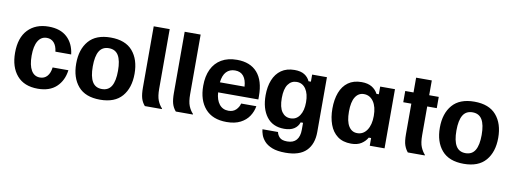

<svg xmlns="http://www.w3.org/2000/svg" viewBox="-65 -1043 4270 1598"><g transform="rotate(10 2070.0 -244.0)"><path d="M265.8 12.5Q150 12.5 89.2 -58.3Q28.3 -129.2 28.3 -250Q28.3 -377.5 92.9 -445Q157.5 -512.5 267.5 -512.5Q366.7 -512.5 423.3 -460Q480 -407.5 490.8 -316.7H357.5Q351.7 -365.8 328.3 -391.7Q305 -417.5 268.3 -417.5Q220 -417.5 194.2 -374.2Q168.3 -330.8 168.3 -250Q168.3 -169.2 193.8 -125.8Q219.2 -82.5 267.5 -82.5Q305 -82.5 328.3 -108.8Q351.7 -135 357.5 -183.3H490.8Q479.2 -94.2 422.1 -40.8Q365 12.5 265.8 12.5Z M791.7 12.5Q667.5 12.5 606.3 -58.8Q545 -130 545 -250Q545 -370 606.3 -441.2Q667.5 -512.5 791.7 -512.5Q915.8 -512.5 977.1 -441.2Q1038.3 -370 1038.3 -250Q1038.3 -130 977.1 -58.8Q915.8 12.5 791.7 12.5ZM791.7 -77.5Q846.7 -77.5 872.5 -120.8Q898.3 -164.2 898.3 -250Q898.3 -336.7 872.5 -379.6Q846.7 -422.5 791.7 -422.5Q736.7 -422.5 710.8 -379.6Q685 -336.7 685 -250Q685 -164.2 710.8 -120.8Q736.7 -77.5 791.7 -77.5Z M1313.3 0H1169.2Q1145.8 -26.7 1136.2 -60.4Q1126.7 -94.2 1126.7 -149.2V-666.7H1261.7V-163.3Q1261.7 -100 1275.8 -64.6Q1290 -29.2 1313.3 -5Z M1575 0H1430.8Q1407.5 -26.7 1397.9 -60.4Q1388.3 -94.2 1388.3 -149.2V-666.7H1523.3V-163.3Q1523.3 -100 1537.5 -64.6Q1551.7 -29.2 1575 -5Z M1860.8 12.5Q1742.5 12.5 1680.4 -58.3Q1618.3 -129.2 1618.3 -250.8Q1618.3 -332.5 1646.2 -390.8Q1674.2 -449.2 1727.9 -480.8Q1781.7 -512.5 1859.2 -512.5Q1970.8 -512.5 2030.4 -445Q2090 -377.5 2090 -246.7V-218.3H1750Q1754.2 -155 1782.9 -118.8Q1811.7 -82.5 1860.8 -82.5Q1900 -82.5 1923.8 -105.8Q1947.5 -129.2 1955 -160H2083.3Q2075.8 -114.2 2050 -75Q2024.2 -35.8 1977.5 -11.7Q1930.8 12.5 1860.8 12.5ZM1750 -303.3H1958.3Q1955 -360 1930 -391.2Q1905 -422.5 1858.3 -422.5Q1812.5 -422.5 1784.6 -392.9Q1756.7 -363.3 1750 -303.3Z M2388.3 179.2Q2318.3 179.2 2275.4 162.1Q2232.5 145 2209.6 119.2Q2186.7 93.3 2177.5 66.7Q2168.3 40 2166.7 20H2298.3Q2302.5 44.2 2321.7 64.2Q2340.8 84.2 2386.7 84.2Q2438.3 84.2 2464.2 53.8Q2490 23.3 2490 -32.5V-91.7H2470Q2458.3 -55.8 2426.7 -35.4Q2395 -15 2343.3 -15Q2245.8 -15 2194.6 -82.9Q2143.3 -150.8 2143.3 -264.2Q2143.3 -336.7 2165.8 -392.9Q2188.3 -449.2 2233.3 -480.8Q2278.3 -512.5 2345.8 -512.5Q2397.5 -512.5 2428.8 -492.9Q2460 -473.3 2475 -440H2495V-500H2620V-37.5Q2620 65.8 2563.3 122.5Q2506.7 179.2 2388.3 179.2ZM2380 -110Q2429.2 -110 2457.1 -151.7Q2485 -193.3 2485 -264.2Q2485 -335 2457.1 -376.2Q2429.2 -417.5 2380 -417.5Q2334.2 -417.5 2307.1 -379.2Q2280 -340.8 2280 -264.2Q2280 -185.8 2307.1 -147.9Q2334.2 -110 2380 -110Z M2913.3 10Q2843.3 10 2798.3 -23.8Q2753.3 -57.5 2731.7 -116.7Q2710 -175.8 2710 -250.8Q2710 -328.3 2732.1 -386.7Q2754.2 -445 2799.2 -477.5Q2844.2 -510 2912.5 -510Q2965 -510 2998.8 -489.6Q3032.5 -469.2 3050 -435H3070V-500H3195V0H3070V-65H3050Q3032.5 -33.3 2999.2 -11.7Q2965.8 10 2913.3 10ZM2948.3 -85Q2999.2 -85 3029.6 -129.6Q3060 -174.2 3060 -250Q3060 -326.7 3029.6 -370.8Q2999.2 -415 2948.3 -415Q2902.5 -415 2876.3 -373.8Q2850 -332.5 2850 -250Q2850 -167.5 2876.3 -126.2Q2902.5 -85 2948.3 -85Z M3535 0H3391.7Q3372.5 -22.5 3361.3 -54.2Q3350 -85.8 3350 -149.2V-405H3281.7V-500H3351.7V-625H3484.2V-500H3565V-405H3484.2V-163.3Q3484.2 -97.5 3499.2 -62.5Q3514.2 -27.5 3535 -5Z M3865 12.5Q3740.8 12.5 3679.6 -58.8Q3618.3 -130 3618.3 -250Q3618.3 -370 3679.6 -441.2Q3740.8 -512.5 3865 -512.5Q3989.2 -512.5 4050.4 -441.2Q4111.7 -370 4111.7 -250Q4111.7 -130 4050.4 -58.8Q3989.2 12.5 3865 12.5ZM3865 -77.5Q3920 -77.5 3945.8 -120.8Q3971.7 -164.2 3971.7 -250Q3971.7 -336.7 3945.8 -379.6Q3920 -422.5 3865 -422.5Q3810 -422.5 3784.2 -379.6Q3758.3 -336.7 3758.3 -250Q3758.3 -164.2 3784.2 -120.8Q3810 -77.5 3865 -77.5Z"/></g></svg>

Font: Familjen Grotesk Variable
Style: Regular
Weight: 400
Designer: Anders Wikstroem, Jonas Baeckman, Matilda Gysing, Kristian Moeller
Foundry: Familjen STHLM AB
Version: Version 2.000